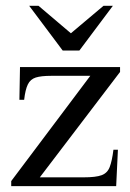

<svg xmlns="http://www.w3.org/2000/svg" viewBox="-20 -632 442 652"><path d="M387.7 -387.7 115.2 -29.8H264.2Q305.7 -29.8 325.2 -37.1Q344.7 -44.4 352.5 -64.7Q360.4 -85 365.2 -123.5H380.4L374.5 0H18.1V-17.1L286.6 -374.5H153.3Q119.6 -374.5 101.3 -368.7Q83 -362.8 74.5 -345.2Q65.9 -327.6 62 -293H45.9L47.9 -404.3H387.7ZM363.3 -612.3 249.5 -460.4H192.9L79.1 -612.3H110.8L220.7 -519L331.5 -612.3Z"/></svg>

Font: Rohingya Solluk
Style: Regular
Weight: 400
Designer: SIL International
Foundry: SIL International
Version: Version 1.001